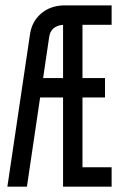

<svg xmlns="http://www.w3.org/2000/svg" viewBox="-20 -704 490 724"><path d="M217.8 -409.7V-610.4Q171.9 -606.4 165.5 -564.9L142.6 -409.7ZM7.8 0 93.3 -575.7Q100.1 -622.1 133.8 -651.9Q167.5 -681.6 217.8 -683.6H400.9V-610.4H291V-409.7H376V-336.4H291V-73.2H400.9V0H217.8V-336.4H131.3L81.5 0Z"/></svg>

Font: Anka/Coder Narrow
Style: Regular
Weight: 400
Width: 3
Monospace: yes
Version: Version 001.100